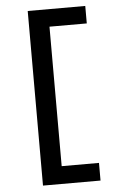

<svg xmlns="http://www.w3.org/2000/svg" viewBox="-59 -812 618 964"><g transform="rotate(-5 250.0 -330.0)"><path d="M118 110V-770H408V-682H220V21H408V110Z"/></g></svg>

Font: M PLUS 1 Code Medium
Style: Regular
Weight: 500
Designer: Coji Morishita
Foundry: UNDERFOREST DESIGN
Version: Version 1.002